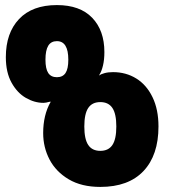

<svg xmlns="http://www.w3.org/2000/svg" viewBox="-20 -728 670 756"><path d="M150 -204Q150 -275 179 -326Q181 -329 174 -327Q160 -323 151 -323Q116 -323 82 -342.5Q48 -362 25.5 -402.5Q3 -443 3 -503Q3 -598 55 -653Q107 -708 204 -708Q295 -708 343 -658Q391 -608 391 -523Q391 -493 385.5 -470Q380 -447 372 -435Q371 -433 371 -431.5Q371 -430 373 -432Q377 -436 391.5 -440Q406 -444 425 -444Q476 -444 516.5 -419Q557 -394 580.5 -345.5Q604 -297 604 -230Q604 -117 545 -54.5Q486 8 375 8Q301 8 250.5 -22Q200 -52 175 -100Q150 -148 150 -204ZM204 -424Q227 -424 238 -440.5Q249 -457 249 -493Q249 -566 204 -566Q181 -566 170 -548Q159 -530 159 -493Q159 -457 170 -440.5Q181 -424 204 -424ZM375 -134Q407 -134 422.5 -157Q438 -180 438 -230Q438 -280 422.5 -303Q407 -326 375 -326Q343 -326 327.5 -303Q312 -280 312 -230Q312 -180 327.5 -157Q343 -134 375 -134Z"/></svg>

Font: Barlow GEO ExtraBold
Style: Regular
Weight: 800
Designer: Jeremy Tribby
Foundry: Tribby Type
Version: Version 1.408